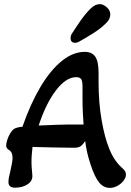

<svg xmlns="http://www.w3.org/2000/svg" viewBox="-20 -902 639 933"><path d="M514 11Q483 11 461.5 -15.5Q440 -42 420 -103Q410 -133 403.5 -161.5Q397 -190 394 -217Q381 -197 370.5 -190.5Q360 -184 340 -184Q291 -184 236 -185.5Q181 -187 138 -188Q136 -170 134.5 -151.5Q133 -133 133 -115Q133 -99 134.5 -83Q136 -67 137 -52Q140 -24 115 -7Q90 10 53 10Q21 10 21 -18Q21 -35 30 -69Q35 -92 38 -108.5Q41 -125 41 -135Q41 -163 24 -173Q10 -181 10 -194Q10 -206 15.5 -223Q21 -240 30 -254.5Q39 -269 47 -275Q54 -279 64 -282Q74 -285 89 -286Q128 -398 176.5 -479.5Q225 -561 280 -605.5Q335 -650 392 -650Q427 -650 443 -626.5Q459 -603 459 -548V-503Q459 -402 474 -317Q489 -232 511 -179Q533 -123 572 -87Q584 -77 588 -69.5Q592 -62 592 -54Q592 -39 580.5 -24Q569 -9 551 1Q533 11 514 11ZM168 -292Q217 -294 254 -295.5Q291 -297 316 -297H386Q384 -325 382.5 -356Q381 -387 381 -421V-479Q381 -508 374.5 -517.5Q368 -527 350 -527Q301 -527 252 -463Q203 -399 168 -292ZM346 -694Q323 -694 323 -716Q323 -728 329 -738Q350 -771 372.5 -803Q395 -835 419 -859Q442 -882 465 -882Q481 -882 498.5 -867Q516 -852 516 -831Q516 -822 511 -810.5Q506 -799 495 -789Q470 -764 435.5 -742Q401 -720 365 -700Q355 -694 346 -694Z"/></svg>

Font: Akaya Kanadaka
Style: Regular
Weight: 400
Designer: Vaishnavi Murthy Yerkadithaya, Juan Luis Blanco Aristondo
Version: Version 1.002; ttfautohint (v1.8.3)